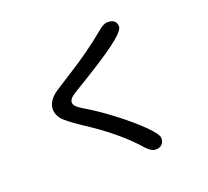

<svg xmlns="http://www.w3.org/2000/svg" viewBox="-139 -942 1277 1180"><g transform="rotate(-20 500.0 -352.5)"><path d="M733 -722Q733 -691 636 -620Q548 -556 350 -437Q324 -422 312 -408.5Q300 -395 300 -381Q300 -356 352 -326Q437 -276 529 -205.5Q621 -135 682 -74.5Q743 -14 743 11Q743 37 728.5 51.5Q714 66 687 66Q659 66 627 31Q512 -101 318 -226Q218 -293 198 -320Q176 -350 176 -381Q176 -438 244 -484L355 -555Q496 -643 614 -741Q647 -771 676 -771Q704 -771 718.5 -758.5Q733 -746 733 -722Z"/></g></svg>

Font: 寒蝉全圆体 Bold
Style: Regular
Weight: 700
Designer: Warren2060
      Designed by Motoya company      

      [Varela Round]
      Joe Prince(Latin component); Avraham Cornf
Foundry: ChillType
Version: Version 3.200